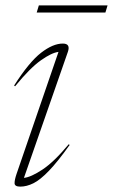

<svg xmlns="http://www.w3.org/2000/svg" viewBox="-20 -684 420 714"><path d="M41.5 -37 197.5 -491Q172 -488 131.8 -459.5Q91.5 -431 36 -363L32.5 -366Q88.5 -453.5 132.8 -487.8Q177 -522 213.5 -522Q243 -522 232.5 -491.5L69 -22.5Q95 -25 138 -53.5Q181 -82 235.5 -147.5L239 -145Q194.5 -82.5 162 -48.8Q129.5 -15 104.2 -2.5Q79 10 55.5 10Q34.5 10 34.2 -2.5Q34 -15 41.5 -37ZM116.5 -637.5 124.5 -664H380L372 -637.5Z"/></svg>

Font: Newsreader 72pt ExtraLight
Style: Italic
Weight: 275
Italic angle: -17°
Designer: Hugues Gentile
Foundry: Production Type
Version: Version 1.003; ttfautohint (v1.8.3)